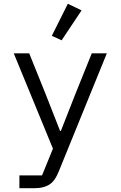

<svg xmlns="http://www.w3.org/2000/svg" viewBox="-20 -799 640 1019"><path d="M467 -516H547L291 113Q282 135 271 151.5Q260 168 245 178.5Q230 189 209 194.5Q188 200 159 200H83V132H203L261 -10L53 -516H135L222 -300L299 -104H303L380 -300ZM307 -585 255 -609 340 -779 413 -744Z"/></svg>

Font: IBM Plex Mono
Style: Regular
Weight: 400
Monospace: yes
Designer: Mike Abbink, Paul van der Laan, Pieter van Rosmalen
Foundry: Bold Monday
Version: Version 2.3